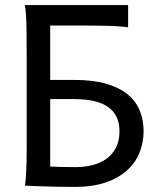

<svg xmlns="http://www.w3.org/2000/svg" viewBox="-20 -733 658 758"><path d="M546.9 -214.8Q546.9 -170.4 530.8 -130.4Q514.6 -90.3 481.4 -60.3Q448.2 -30.3 397.2 -12.7Q346.2 4.9 275.9 4.9Q238.3 4.9 202.9 4.2Q167.5 3.4 139.6 2.4Q106.9 1.5 78.1 0Q81.1 -14.6 82.5 -37.6Q84 -60.5 84.7 -89.4Q85.4 -118.2 85.4 -151.9V-500.5Q85.4 -572.8 84.5 -628.2Q83.5 -683.6 78.1 -712.9H485.8V-625Q456.5 -629.9 400.9 -631.1Q345.2 -632.3 272.9 -632.3H178.2V-417.5H273.4Q345.7 -417.5 397.5 -402.8Q449.2 -388.2 482.4 -361.6Q515.6 -335 531.2 -297.6Q546.9 -260.3 546.9 -214.8ZM451.7 -214.8Q451.7 -248.5 439.7 -272.5Q427.7 -296.4 405 -311.8Q382.3 -327.1 349.1 -334.5Q315.9 -341.8 273.4 -341.8H178.2V-75.7Q191.9 -74.7 214.6 -74Q237.3 -73.2 278.3 -73.2Q313.5 -73.2 344.7 -81.1Q376 -88.9 399.9 -106Q423.8 -123 437.7 -149.9Q451.7 -176.8 451.7 -214.8Z"/></svg>

Font: Andika APac
Style: Regular
Weight: 400
Designer: Victor Gaultney, Annie Olsen, Julie Remington, Don Collingsworth, Eric Hays, Becca Hirsbrunner
Foundry: SIL International
Version: Version 5.000